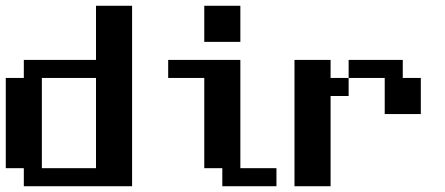

<svg xmlns="http://www.w3.org/2000/svg" viewBox="-20 -645 1540 665"><path d="M0 -375H62.5V-437.5H312.5V-625H437.5V0H62.5V-62.5H0ZM125 -375V-62.5H312.5V-375Z M562.5 -437.5H812.5V-62.5H937.5V0H750V-62.5H687.5V-375H562.5ZM687.5 -625H812.5V-500H687.5Z M1000 -437.5H1125V-375H1187.5V-437.5H1375V-375H1437.5V-250H1312.5V-375H1187.5V-312.5H1125V0H1000Z"/></svg>

Font: NeoDunggeunmo Code
Style: Regular
Weight: 400
Monospace: yes
Version: Version 1.600